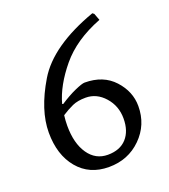

<svg xmlns="http://www.w3.org/2000/svg" viewBox="-116 -683 687 780"><g transform="rotate(-20 227.5 -293.0)"><path d="M120.1 -203.1Q120.1 -127 151.4 -81.5Q182.6 -36.1 235.4 -36.1Q288.1 -36.1 316.7 -67.6Q345.2 -99.1 345.2 -153.3Q345.2 -207.5 310.8 -246.3Q276.4 -285.2 229 -285.2Q194.8 -285.2 171.6 -274.9Q148.4 -264.6 123 -248Q120.1 -225.1 120.1 -203.1ZM246.1 -344.2Q326.2 -344.2 372.6 -293.7Q418.9 -243.2 418.9 -180.2Q418.9 -99.1 362.5 -43.5Q306.2 12.2 222.7 12.2Q138.7 12.2 89.4 -46.9Q40 -106 40 -202.6Q40 -299.3 108.6 -413.8Q177.2 -528.3 372.1 -598.1L378.9 -592.8L390.1 -563Q276.4 -519 213.6 -443.1Q150.9 -367.2 130.9 -293.9L134.8 -292Q171.9 -316.4 203.4 -330.3Q234.9 -344.2 246.1 -344.2Z"/></g></svg>

Font: Alegreya-Regular
Style: Regular
Weight: 400
Designer: Juan Pablo del Peral
Foundry: Juan Pablo del Peral
Version: Version 1.003